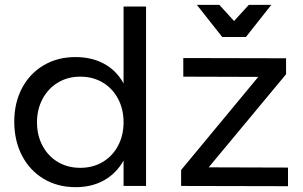

<svg xmlns="http://www.w3.org/2000/svg" viewBox="-20 -769 1251 794"><path d="M584 -742V0H491V-105Q461 -52 410.5 -23.5Q360 5 293 5Q218 5 160.5 -29.5Q103 -64 71 -125.5Q39 -187 39 -266Q39 -344 71 -404.5Q103 -465 160.5 -499Q218 -533 292 -533Q360 -533 411 -505Q462 -477 491 -424V-742ZM491 -263Q491 -318 468 -361Q445 -404 404.5 -428Q364 -452 312 -452Q260 -452 219.5 -427.5Q179 -403 156 -360Q133 -317 133 -263Q133 -209 156 -166Q179 -123 219.5 -99Q260 -75 312 -75Q364 -75 404.5 -99Q445 -123 468 -166Q491 -209 491 -263ZM738 -529 1163 -528V-462L843 -77L1171 -76V1L729 0V-66L1048 -451L738 -452ZM1009 -749H1102L997 -616H899L794 -749H887L948 -682Z"/></svg>

Font: Gontserrat
Style: Regular
Weight: 400
Designer: Julieta Ulanovsky
Foundry: Julieta Ulanovsky
Version: Version 6.001